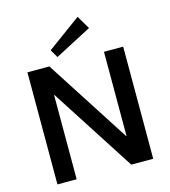

<svg xmlns="http://www.w3.org/2000/svg" viewBox="-134 -1051 1026 1158"><g transform="rotate(-15 379.0 -472.5)"><path d="M678 -700V0H541L202 -526H200V0H80V-700H217L556 -174H558V-700ZM508 -862 279 -742 250 -792 459 -945Z"/></g></svg>

Font: Pathway Extreme 72pt SemiBold
Style: Regular
Weight: 600
Designer: Eduardo Rodriguez Tunni
Foundry: Eduardo Rodriguez Tunni
Version: Version 1.001;gftools[0.9.26]